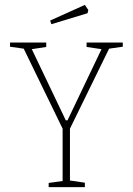

<svg xmlns="http://www.w3.org/2000/svg" viewBox="-20 -765 543 785"><path d="M179 -17 236 -25V-239L77 -566L21 -574V-591H169V-573L110 -564L249 -273H256L395 -564L334 -573V-591H482V-574L426 -566L266 -239V-27L327 -18V0H179ZM185 -681 327 -745 341 -724 338 -711 190 -666Z"/></svg>

Font: Grenze Thin
Style: Regular
Weight: 250
Designer: Renata Polastri
Foundry: Omnibus-Type
Version: Version 1.002; ttfautohint (v1.8)